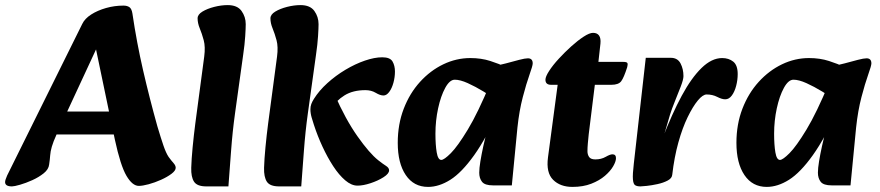

<svg xmlns="http://www.w3.org/2000/svg" viewBox="-35 -718 3454 754"><path d="M12 14Q-15 14 -15 -2.9Q-15 -10.8 -7 -28.7L288 -624Q298 -645 323 -661Q348 -677 381.3 -686.5Q414.6 -696 450 -696Q464 -696 473 -690Q482 -684 485 -665Q502 -550 527 -441.5Q552 -333 583 -222Q597 -175 607 -146Q617 -117 627 -102Q638 -87 646.5 -77.5Q655 -68 655 -59Q655 -48 638.5 -35.5Q622 -23 597.5 -12Q573 -1 549 5.5Q525 12 510.1 12Q485 12 461.7 -27.5Q438.3 -67 416 -170L329 -587L377 -599L186.7 -189Q174 -161 168.5 -142Q163 -123 162 -107.5Q161 -92 158 -72Q156 -53 136.7 -37.5Q117.4 -22 91.9 -10.5Q66.4 1 43.7 7.5Q21 14 12 14ZM144 -190V-280H516V-190Z M775 14Q739 14 727 -4.5Q715 -23 716 -59Q717 -93 721.5 -140Q726 -187 732 -233L767 -496Q772 -534 765 -560Q758 -586 749.5 -606.5Q741 -627 741 -646Q741 -661 760 -672.5Q779 -684 806.5 -691Q834 -698 859 -698Q897 -698 913.5 -675Q930 -652 930 -623Q930 -608 928 -576Q926 -544 920 -503L888 -273Q878 -201 872.5 -126Q867 -51 862 14Z M1369 11Q1345 11 1320.5 -10Q1296 -31 1273.5 -65.5Q1251 -100 1231.5 -142Q1212 -184 1198 -227Q1194 -239 1189 -256Q1184 -273 1184 -289Q1184 -300 1187.5 -309.5Q1191 -319 1198 -330Q1218 -362 1250.5 -391.5Q1283 -421 1321.5 -444Q1360 -467 1398 -480Q1436 -493 1466 -493Q1497 -493 1506.5 -476.5Q1516 -460 1516 -437Q1516 -415 1510 -393Q1504 -371 1493.5 -357Q1483 -343 1471 -343Q1458 -343 1440.5 -353.5Q1423 -364 1400 -364Q1351 -364 1318 -343.5Q1285 -323 1266 -291L1279 -347Q1322 -249 1369 -182.5Q1416 -116 1450 -89Q1469 -74 1481 -66.5Q1493 -59 1493 -49Q1493 -36 1471 -22Q1449 -8 1420 1.5Q1391 11 1369 11ZM1061 14Q1025 14 1013 -4.5Q1001 -23 1002 -59Q1003 -93 1007.5 -140Q1012 -187 1018 -233L1053 -496Q1058 -534 1051 -560Q1044 -586 1035.5 -606.5Q1027 -627 1027 -646Q1027 -661 1046 -672.5Q1065 -684 1092.5 -691Q1120 -698 1145 -698Q1183 -698 1199.5 -675Q1216 -652 1216 -623Q1216 -608 1214 -576Q1212 -544 1206 -503L1174 -273Q1164 -201 1158.5 -126Q1153 -51 1148 14Z M1646 16Q1590 16 1558.5 -30.5Q1527 -77 1527 -157Q1527 -230 1550.5 -291Q1574 -352 1614.5 -396.5Q1655 -441 1706 -465.5Q1757 -490 1812 -490Q1855 -490 1890.5 -478.5Q1926 -467 1951 -455L1922 -321Q1896 -339 1864 -358.5Q1832 -378 1802 -391.5Q1772 -405 1751 -405Q1731 -405 1713.5 -373Q1696 -341 1685.5 -292.5Q1675 -244 1675 -193Q1675 -149 1680 -119.5Q1685 -90 1698 -90Q1709 -90 1735.5 -116.5Q1762 -143 1802 -209Q1842 -275 1891 -393L1930 -297Q1876 -177 1827 -108.5Q1778 -40 1733.5 -12Q1689 16 1646 16ZM1901 10Q1869 10 1858 -4Q1847 -18 1847 -40Q1847 -57 1851.5 -84.5Q1856 -112 1863 -144Q1870 -176 1878 -204L1900 -279L1866 -305L1890 -456Q1922 -461 1951.5 -469Q1981 -477 2004 -483Q2027 -489 2038 -489Q2057 -489 2057 -469Q2057 -460 2044.5 -425Q2032 -390 2018 -336.5Q2004 -283 1997 -217L1975 10Z M2213 16Q2165 16 2137 -12Q2109 -40 2117 -100L2155 -385H2129Q2107 -385 2107 -405Q2107 -417 2121.5 -439.5Q2136 -462 2159.5 -487.5Q2183 -513 2208.5 -536Q2234 -559 2257 -574Q2280 -589 2294 -589Q2310 -589 2317.5 -578.5Q2325 -568 2323 -547L2315 -475H2412Q2427 -475 2429 -470Q2431 -465 2428 -454Q2415 -413 2404.5 -399Q2394 -385 2366 -385H2301L2277 -191Q2275 -172 2273.5 -155Q2272 -138 2272 -124Q2272 -111 2278.5 -101.5Q2285 -92 2303 -92Q2326 -92 2343.5 -102Q2361 -112 2370 -112Q2384 -112 2384 -97Q2384 -84 2373 -65Q2362 -46 2340.5 -27.5Q2319 -9 2287 3.5Q2255 16 2213 16Z M2605 -32 2567 -175Q2604 -271 2642 -341.5Q2680 -412 2720 -451Q2760 -490 2801 -490Q2827 -490 2844.5 -476Q2862 -462 2862 -427Q2862 -404 2856 -381Q2850 -358 2839 -343Q2828 -328 2813 -328Q2800 -328 2781.5 -337.5Q2763 -347 2740 -347Q2725 -347 2705.5 -323.5Q2686 -300 2665.5 -258Q2645 -216 2629 -158.5Q2613 -101 2605 -32ZM2480 14Q2467 14 2459.5 9.5Q2452 5 2450.5 -14Q2449 -33 2454 -75L2501 -491H2599Q2626 -491 2637.5 -469Q2649 -447 2649 -419Q2649 -406 2638.5 -378.5Q2628 -351 2615.5 -320.5Q2603 -290 2596 -267L2572 -185L2622 -191L2605 -32Q2604 -18 2587 -9Q2570 0 2547 5Q2524 10 2505 12Q2486 14 2480 14Z M2976 16Q2920 16 2888.5 -30.5Q2857 -77 2857 -157Q2857 -230 2880.5 -291Q2904 -352 2944.5 -396.5Q2985 -441 3036 -465.5Q3087 -490 3142 -490Q3185 -490 3220.5 -478.5Q3256 -467 3281 -455L3252 -321Q3226 -339 3194 -358.5Q3162 -378 3132 -391.5Q3102 -405 3081 -405Q3061 -405 3043.5 -373Q3026 -341 3015.5 -292.5Q3005 -244 3005 -193Q3005 -149 3010 -119.5Q3015 -90 3028 -90Q3039 -90 3065.5 -116.5Q3092 -143 3132 -209Q3172 -275 3221 -393L3260 -297Q3206 -177 3157 -108.5Q3108 -40 3063.5 -12Q3019 16 2976 16ZM3231 10Q3199 10 3188 -4Q3177 -18 3177 -40Q3177 -57 3181.5 -84.5Q3186 -112 3193 -144Q3200 -176 3208 -204L3230 -279L3196 -305L3220 -456Q3252 -461 3281.5 -469Q3311 -477 3334 -483Q3357 -489 3368 -489Q3387 -489 3387 -469Q3387 -460 3374.5 -425Q3362 -390 3348 -336.5Q3334 -283 3327 -217L3305 10Z"/></svg>

Font: Alkatra
Style: Regular
Weight: 400
Designer: Suman Bhandary
Version: Version 1.100;gftools[0.9.22]